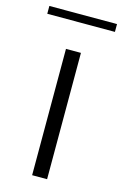

<svg xmlns="http://www.w3.org/2000/svg" viewBox="-153 -756 515 806"><g transform="rotate(15 105.0 -352.5)"><path d="M137 0H72V-549H137ZM252 -671H-42V-705H252Z"/></g></svg>

Font: Open Sauce Sans Light
Style: Regular
Weight: 300
Designer: Alfredo Marco Pradil
Foundry: Creative Sauce Fz LLC
Version: Version 1.477